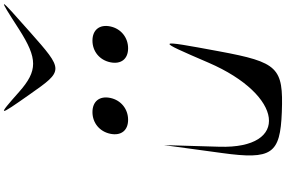

<svg xmlns="http://www.w3.org/2000/svg" viewBox="-252 -1160 1413 948"><g transform="rotate(-90 454.0 -685.5)"><path d="M212 -582 173 -296C139 -49 168 -8 375 0C595 8 621 -18 675 -309C734 -627 733 -627 619 -362C459 9 193 43 204 -309ZM621 -847C610 -794 637 -759 690 -759C743 -759 787 -794 798 -847C809 -900 781 -935 728 -935C675 -935 632 -900 621 -847ZM268 -847C257 -794 284 -759 337 -759C390 -759 434 -794 445 -847C456 -900 428 -935 375 -935C322 -935 279 -900 268 -847ZM463 -1244C581 -1076 581 -1076 771 -1244C951 -1403 952 -1406 783 -1297C639 -1205 579 -1205 475 -1297C352 -1406 351 -1403 463 -1244Z"/></g></svg>

Font: Venom Sans
Style: Obl
Weight: 400
Version: Version 1.001